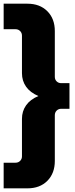

<svg xmlns="http://www.w3.org/2000/svg" viewBox="-20 -820 410 1050"><path d="M0 69.8H64.9Q80.1 69.8 90.1 59.8Q100.1 49.8 100.1 35.2V-169.9Q100.1 -211.9 122.6 -243.9Q145 -275.9 189.9 -294.9Q145 -314 122.6 -345.9Q100.1 -377.9 100.1 -419.9V-625Q100.1 -640.1 90.1 -650.1Q80.1 -660.2 64.9 -660.2H0V-799.8H129.9Q197.8 -799.8 238.8 -758.8Q279.8 -717.8 279.8 -649.9V-399.9Q279.8 -384.8 289.8 -375Q299.8 -365.2 314.9 -365.2H359.9V-225.1H314.9Q299.8 -225.1 289.8 -215.1Q279.8 -205.1 279.8 -189.9V60.1Q279.8 127.9 239 168.9Q198.2 210 129.9 210H0Z"/></svg>

Font: Russo One
Style: Regular
Weight: 400
Designer: Jovanny lemonad
Foundry: Jovanny Lemonad
Version: Version 1.000